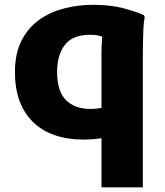

<svg xmlns="http://www.w3.org/2000/svg" viewBox="-20 -582 704 817"><path d="M411.8 215.2V-356.6Q411.8 -390.4 414.3 -417Q416.9 -443.6 424.1 -459.1L443.9 -412.2Q432.4 -419.9 412.3 -426.9Q392.1 -434 363.6 -434Q289.3 -434 256.2 -391.1Q223 -348.2 223 -275.4Q223 -194.6 260.4 -156.5Q297.8 -118.4 365.2 -118.4Q387.2 -118.4 407.7 -122Q428.2 -125.5 446.8 -129.7L443.8 1Q430.4 3.8 400.2 7.9Q369.9 12 337.6 12Q196.3 12 119.9 -63.4Q43.6 -138.9 43.6 -275.4Q43.6 -352.2 70.4 -406.7Q97.2 -461.1 143.4 -495.2Q189.6 -529.2 250 -545.4Q310.3 -561.6 376.4 -561.6Q445.4 -561.6 500.5 -548Q555.5 -534.3 592.4 -517.2L595.8 -509.2Q591.8 -491.2 590.3 -461.6Q588.8 -432 588.3 -401.4Q587.8 -370.8 587.8 -350.8V215.2Z"/></svg>

Font: Kufam
Style: Regular
Weight: 400
Designer: Wael Morcos, Artur Schmal
Foundry: Original Type
Version: Version 1.301; ttfautohint (v1.8.3)